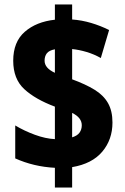

<svg xmlns="http://www.w3.org/2000/svg" viewBox="-20 -830 560 857"><path d="M225 -81Q130 -86 48 -123V-270Q88 -246 135.5 -228.5Q183 -211 225 -209V-354Q137 -387 88 -432.5Q39 -478 39 -559Q39 -643 90.5 -688Q142 -733 225 -742V-810H302V-743Q345 -740 387 -727.5Q429 -715 467 -696L430 -571Q400 -588 366.5 -598Q333 -608 302 -611V-476Q362 -454 402 -429.5Q442 -405 462 -370Q482 -335 482 -283Q482 -207 436.5 -153Q391 -99 302 -84V7H225ZM225 -610Q199 -605 189 -592Q179 -579 179 -559Q179 -526 225 -505ZM302 -217Q325 -224 335 -238Q345 -252 345 -271Q345 -305 302 -326Z"/></svg>

Font: Noto Sans Tamil UI Condensed Black
Style: Regular
Weight: 900
Width: 3
Designer: Jelle Bosma - Monotype Design Team
Foundry: Monotype Imaging Inc.
Version: Version 2.004; ttfautohint (v1.8.4.7-5d5b)